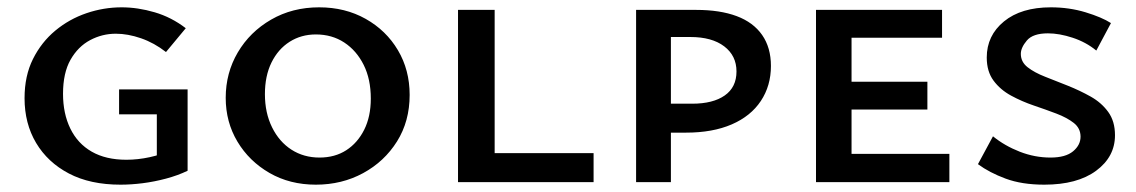

<svg xmlns="http://www.w3.org/2000/svg" viewBox="-20 -497 3101 524"><path d="M309 7Q226 7 168 -23.5Q110 -54 78.5 -107Q47 -160 47 -229Q47 -290 70 -336Q93 -382 131 -413.5Q169 -445 216 -461Q263 -477 312 -477Q356 -477 402 -463.5Q448 -450 487 -420L433 -355Q401 -380 365 -392.5Q329 -405 296 -405Q259 -405 226 -387.5Q193 -370 172.5 -334Q152 -298 152 -241Q152 -187 172 -146Q192 -105 230.5 -83Q269 -61 325 -61Q356 -61 388.5 -68Q421 -75 447 -88L408 -32V-185H305V-253H492V-31Q465 -18 433 -9.5Q401 -1 369.5 3Q338 7 309 7Z M842 7Q771 7 715.5 -25Q660 -57 628 -110.5Q596 -164 596 -230Q596 -298 629 -354Q662 -410 720 -443.5Q778 -477 851 -477Q922 -477 978 -445.5Q1034 -414 1066 -360Q1098 -306 1098 -238Q1098 -166 1063.5 -111Q1029 -56 971 -24.5Q913 7 842 7ZM852 -67Q894 -67 925 -87Q956 -107 974 -143Q992 -179 992 -228Q992 -281 972.5 -320Q953 -359 919.5 -381Q886 -403 842 -403Q802 -403 770.5 -383Q739 -363 721 -326.5Q703 -290 703 -240Q703 -189 722.5 -149.5Q742 -110 775.5 -88.5Q809 -67 852 -67Z M1230 0V-470H1330V0ZM1263 0V-79H1600V0Z M1716 0V-470H1880Q1945 -470 1990.5 -453Q2036 -436 2060 -401.5Q2084 -367 2084 -317Q2084 -263 2056.5 -221.5Q2029 -180 1977 -157.5Q1925 -135 1852 -135H1764V-214H1869Q1926 -214 1958 -236.5Q1990 -259 1990 -302Q1990 -345 1956.5 -370.5Q1923 -396 1864 -396H1811V0Z M2207 0V-470H2304V0ZM2240 0V-77H2571V0ZM2240 -198V-274H2511V-198ZM2240 -394V-470H2551V-394Z M2929 -124Q2929 -147 2910.5 -161.5Q2892 -176 2863 -187Q2834 -198 2801.5 -209Q2769 -220 2739.5 -236Q2710 -252 2691.5 -277Q2673 -302 2673 -340Q2673 -400 2720 -438.5Q2767 -477 2848 -477Q2898 -477 2942.5 -463.5Q2987 -450 3012 -434L2972 -359Q2944 -382 2907.5 -394Q2871 -406 2840 -406Q2799 -406 2782.5 -386.5Q2766 -367 2766 -350Q2766 -328 2784.5 -313.5Q2803 -299 2832.5 -287.5Q2862 -276 2894.5 -263Q2927 -250 2956.5 -233.5Q2986 -217 3004.5 -191.5Q3023 -166 3023 -128Q3023 -69 2971.5 -31Q2920 7 2830 7Q2769 7 2724.5 -9.5Q2680 -26 2649 -49L2690 -125Q2722 -99 2763 -83Q2804 -67 2847 -67Q2888 -67 2908.5 -84Q2929 -101 2929 -124Z"/></svg>

Font: Ysabeau SC SemiBold
Style: Regular
Weight: 600
Designer: Christian Thalmann (Catharsis Fonts)
Version: Version 2.001;gftools[0.9.30]; featfreeze: smcp